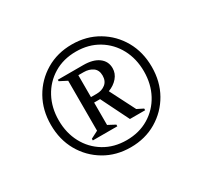

<svg xmlns="http://www.w3.org/2000/svg" viewBox="-99 -803 738 699"><g transform="rotate(-30 270.0 -454.0)"><path d="M270 -238Q209 -238 161 -266.5Q113 -295 85.5 -343.5Q58 -392 58 -454Q58 -516 85.5 -564.5Q113 -613 161 -641.5Q209 -670 270 -670Q331 -670 379 -641.5Q427 -613 454.5 -564.5Q482 -516 482 -454Q482 -392 454.5 -343.5Q427 -295 379 -266.5Q331 -238 270 -238ZM270 -268Q323 -268 363.5 -292.5Q404 -317 426.5 -359Q449 -401 449 -454Q449 -507 426.5 -549Q404 -591 363.5 -615.5Q323 -640 270 -640Q217 -640 176.5 -615.5Q136 -591 113.5 -549Q91 -507 91 -454Q91 -401 113.5 -359Q136 -317 176.5 -292.5Q217 -268 270 -268ZM162 -329V-336L193 -352V-562L162 -578V-584H269Q310 -584 333 -567Q356 -550 356 -521Q356 -499 341 -481.5Q326 -464 302 -455L356 -349L382 -336V-329H318L260 -446H235V-352L265 -336V-329ZM257 -561H235V-469H259Q281 -469 296 -481Q311 -493 311 -516Q311 -539 295.5 -550Q280 -561 257 -561Z"/></g></svg>

Font: Spectral SC
Style: Regular
Weight: 400
Designer: Jean-Baptiste Levee
Foundry: Production Type
Version: Version 2.001